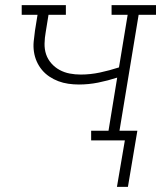

<svg xmlns="http://www.w3.org/2000/svg" viewBox="-20 -550 640 752"><path d="M481 182H438L469 0H337V-38H405L439 -246Q402 -234 364.5 -226.5Q327 -219 289 -219Q268 -219 247.5 -222Q227 -225 208.5 -232Q190 -239 173.5 -250Q157 -261 144.5 -276Q132 -291 124 -309Q116 -327 113 -347Q110 -367 112 -388Q114 -409 117 -430L127 -492H65V-530H238V-492H170L159 -424Q155 -402 154.5 -379.5Q154 -357 160.5 -337.5Q167 -318 181 -302Q195 -286 213.5 -276Q232 -266 253 -262Q274 -258 296 -258Q334 -258 371.5 -266Q409 -274 446 -286L480 -492H417V-530H591V-492H523L448 -38H518Z"/></svg>

Font: Iosevka Curly Slab XLtExObl
Style: Regular
Weight: 200
Width: 7
Italic angle: -9°
Monospace: yes
Designer: Belleve Invis
Foundry: Belleve Invis
Version: Version 11.0.0; ttfautohint (v1.8.3)